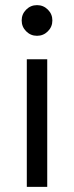

<svg xmlns="http://www.w3.org/2000/svg" viewBox="-20 -732 290 752"><path d="M167.5 -609.4Q149.9 -591.8 125 -591.8Q100.1 -591.8 82.5 -609.4Q64.9 -627 64.9 -651.9Q64.9 -676.8 82.5 -694.3Q100.1 -711.9 125 -711.9Q149.9 -711.9 167.5 -694.3Q185.1 -676.8 185.1 -651.9Q185.1 -627 167.5 -609.4ZM85 0V-500H165V0Z"/></svg>

Font: Human Sans
Style: Regular
Weight: 400
Designer: Tim Radville
Foundry: Continuum
Version: Version 1.000;FEAKit 1.0